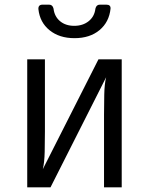

<svg xmlns="http://www.w3.org/2000/svg" viewBox="-20 -805 640 825"><path d="M97 0V-550H173V-240Q173 -198 172 -152.5Q171 -107 164 -78L403 -550H503V0H427V-311Q427 -353 428 -399Q429 -445 436 -473L197 0ZM300 -641Q235 -641 193 -675Q151 -709 145 -766Q144 -785 163 -785H191Q206 -785 210 -768Q214 -734 238 -714Q262 -694 299 -694Q336 -694 361 -714Q386 -734 390 -768Q394 -785 409 -785H437Q456 -785 455 -768Q449 -710 407.5 -675.5Q366 -641 300 -641Z"/></svg>

Font: Pitagon Sans Mono Light
Style: Regular
Weight: 300
Monospace: yes
Designer: Travis Tran
Foundry: Pitagon
Version: Version 1.001; ttfautohint (v1.8.4.7-5d5b);gftools[0.9.26]